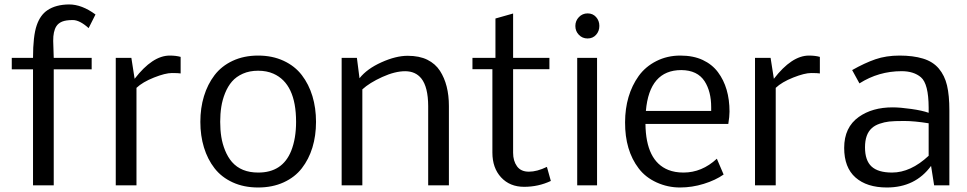

<svg xmlns="http://www.w3.org/2000/svg" viewBox="-20 -830 4330 860"><path d="M218.3 -646.5 220.7 -570.8H390.6V-519.5H220.7V0H127.9V-519.5H32.7V-570.8H127.9Q127.9 -668.9 144.5 -716.8Q160.2 -762.7 192.4 -784.2Q230 -809.6 289.6 -810.1Q346.7 -810.1 407.7 -765.1L377 -704.1Q336.9 -740.2 306.2 -740.2Q275.4 -740.2 258.3 -733.2Q241.2 -726.1 232.4 -712.4Q217.8 -689.5 218.3 -646.5Z M740.2 -581.1Q768.1 -581.1 789.1 -575.2V-501Q779.3 -502.9 750 -502.9Q720.7 -502.9 669.7 -482.7Q618.7 -462.4 591.3 -436.5V0H498.5V-570.8H568.4L583 -477.1Q663.1 -581.1 740.2 -581.1Z M1019 -104.5Q1060.5 -57.1 1136.2 -57.1Q1245.6 -56.6 1284.7 -155.3Q1306.2 -210 1306.2 -284.2Q1306.2 -455.1 1204.6 -500Q1174.8 -513.2 1136.2 -513.2Q1097.7 -513.2 1067.9 -500Q1038.1 -486.8 1019.3 -465.1Q1000.5 -443.4 988.3 -413.1Q976.1 -382.8 971.2 -351.3Q966.3 -319.8 966.3 -284.2Q966.3 -248.5 971.2 -217.3Q976.1 -186 988.3 -156Q1000.5 -126 1019 -104.5ZM893.6 -169.4Q877.4 -222.2 877.4 -284.2Q877.4 -346.2 893.6 -399.2Q909.7 -452.1 940.9 -493.2Q972.2 -534.2 1022.2 -557.6Q1072.3 -581.1 1136.2 -581.1Q1200.2 -581.1 1250.5 -557.6Q1300.8 -534.2 1332 -493.4Q1363.3 -452.6 1379.4 -399.4Q1395.5 -346.2 1395.5 -284.2Q1395.5 -222.2 1379.4 -169.4Q1363.3 -116.7 1332 -76.4Q1300.8 -36.1 1250.5 -13.2Q1200.2 9.8 1136.2 9.8Q1072.3 9.8 1022.2 -13.2Q972.2 -36.1 940.9 -76.4Q909.7 -116.7 893.6 -169.4Z M1603 -429.7V0H1510.3V-570.8H1578.6L1590.3 -479.5Q1624 -522 1688.7 -551Q1753.4 -580.1 1805.9 -580.1Q1858.4 -580.1 1894.3 -562.3Q1930.2 -544.4 1950.7 -512.7Q1990.7 -450.7 1990.7 -355V0H1897.9V-355Q1897.5 -440.4 1867.2 -478.5Q1841.3 -510.7 1795.4 -511Q1749.5 -511.2 1692.1 -485.1Q1634.8 -459 1603 -429.7Z M2447.3 -19.5Q2391.6 6.8 2327.6 6.8Q2263.7 6.8 2224.6 -35.4Q2185.5 -77.6 2185.5 -146.5V-520H2096.2V-570.8H2199.2V-747.1L2278.3 -769.5V-570.8H2440.9V-520H2278.3V-145.5Q2278.3 -109.4 2295.7 -85.2Q2313 -61 2349.1 -61Q2385.3 -61 2429.7 -82.5Z M2654.3 0H2565.4V-570.8H2654.3ZM2557.1 -713.6Q2557.1 -736.8 2573 -753.4Q2588.9 -770 2612.1 -770Q2635.3 -770 2649.9 -753.7Q2664.6 -737.3 2664.6 -713.9Q2664.6 -690.4 2649.9 -674.1Q2635.3 -657.7 2611.8 -657.7Q2588.4 -657.7 2572.8 -674.1Q2557.1 -690.4 2557.1 -713.6Z M3165.5 -350.1Q3165.5 -419.9 3136.2 -465.8Q3104 -515.6 3031.7 -516.1Q2888.7 -516.1 2873 -333H3165.5ZM2871.1 -274.9Q2873 -108.9 2973.6 -68.8Q3002.9 -57.1 3041.5 -57.1Q3124 -57.1 3190.9 -119.1L3221.2 -48.3Q3185.1 -22.9 3132.6 -6.6Q3080.1 9.8 3025.6 9.8Q2971.2 9.8 2921.4 -12.7Q2871.1 -35.6 2840.8 -75.7Q2779.3 -156.2 2779.8 -282.2Q2780.3 -404.8 2840.8 -489.7Q2871.1 -531.7 2919.9 -556.4Q2968.8 -581.1 3027.1 -581.1Q3085.4 -581.1 3127.7 -561.3Q3169.9 -541.5 3195.8 -506.8Q3247.6 -437.5 3247.6 -330.1Q3247.6 -308.1 3242.2 -274.9Z M3603.5 -581.1Q3631.3 -581.1 3652.3 -575.2V-501Q3642.6 -502.9 3613.3 -502.9Q3584 -502.9 3533 -482.7Q3481.9 -462.4 3454.6 -436.5V0H3361.8V-570.8H3431.6L3446.3 -477.1Q3526.4 -581.1 3603.5 -581.1Z M3975.6 -57.1Q4059.1 -57.1 4139.6 -132.3V-277.8Q4075.7 -288.1 4029.8 -288.1Q3983.9 -288.1 3962.6 -285.6Q3941.4 -283.2 3920.2 -275.9Q3898.9 -268.6 3885.3 -256.3Q3854.5 -229 3854.5 -170.2Q3854.5 -111.3 3883.8 -84.2Q3913.1 -57.1 3975.6 -57.1ZM4139.6 -324.7V-348.1Q4139.2 -454.6 4105 -483.9Q4072.8 -511.2 4018.6 -511.2Q3915.5 -511.2 3829.6 -456.5L3796.9 -516.1Q3853 -547.9 3901.1 -564.5Q3949.2 -581.1 4009.5 -581.1Q4069.8 -581.1 4114.3 -567.6Q4158.7 -554.2 4185.1 -522.9Q4211.4 -491.7 4221.9 -447.3Q4232.4 -402.8 4232.4 -335V0H4164.1L4150.4 -86.9Q4079.6 9.8 3952.6 9.8Q3862.8 9.8 3812 -34.9Q3761.2 -79.6 3761.2 -167.5Q3761.2 -259.8 3826.7 -306.2Q3887.2 -349.1 3978 -349.1Q4011.7 -349.1 4061.5 -342Q4111.3 -335 4139.6 -324.7Z"/></svg>

Font: Dhyana
Style: Regular
Weight: 400
Foundry: Vernon Adams
Version: Version 1.002; ttfautohint (v0.8.51-6076)